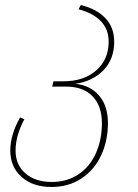

<svg xmlns="http://www.w3.org/2000/svg" viewBox="-20 -548 550 765"><path d="M410 -58Q410 14 382.5 72Q355 130 304 163.5Q253 197 185 197Q111 197 66 157Q21 117 21 52Q21 -11 60 -80L77 -73Q42 -7 42 52Q42 109 81.5 143Q121 177 186 177Q248 177 293.5 146Q339 115 362.5 61.5Q386 8 386 -57Q386 -126 348.5 -164.5Q311 -203 243 -203H188L193 -224H232Q314 -224 363.5 -267.5Q413 -311 413 -382Q413 -431 382 -463.5Q351 -496 293 -511L302 -528Q366 -512 400.5 -475Q435 -438 435 -382Q435 -312 392 -268Q349 -224 280 -214Q340 -208 375 -167Q410 -126 410 -58Z"/></svg>

Font: FiraGO Thin
Style: Italic
Weight: 100
Italic angle: -8°
Designer: bBox Type GmbH
Foundry: bBox Type GmbH
Version: Version 1.001